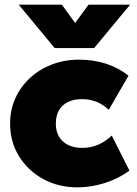

<svg xmlns="http://www.w3.org/2000/svg" viewBox="-20 -792 590 827"><path d="M314.5 15Q231.5 15 165.8 -21Q100 -57 61.8 -119.2Q23.5 -181.5 23.5 -260Q23.5 -318.5 46 -368.5Q68.5 -418.5 109 -456Q149.5 -493.5 203.5 -514.2Q257.5 -535 320.5 -535Q383 -535 437 -517.5Q491 -500 533.5 -466L448.5 -319Q423 -343 394.2 -354Q365.5 -365 334.5 -365Q298.5 -365 273 -352.8Q247.5 -340.5 234 -317Q220.5 -293.5 220.5 -260Q220.5 -210.5 251 -182.8Q281.5 -155 335.5 -155Q370 -155 401.2 -168Q432.5 -181 461.5 -208L537.5 -57Q492.5 -23.5 432.8 -4.2Q373 15 314.5 15ZM215.5 -585 60.5 -772H246.5L303.5 -693L361.5 -772H540.5L385.5 -585Z"/></svg>

Font: Geologica Black
Style: Regular
Weight: 900
Designer: Sindre Bremnes, Frode Helland
Foundry: Monokrom Skriftforlag AS
Version: Version 1.010;gftools[0.9.28]